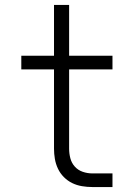

<svg xmlns="http://www.w3.org/2000/svg" viewBox="-20 -755 540 775"><path d="M353 0Q332 0 311 -3.5Q290 -7 271.5 -16Q253 -25 238 -40Q223 -55 214 -74Q205 -93 201.5 -113.5Q198 -134 198 -155V-475H66V-530H198V-735H259V-530H434V-475H259V-155Q259 -135 264 -116Q269 -97 282 -82.5Q295 -68 314 -61.5Q333 -55 353 -55H434V0Z"/></svg>

Font: iosevka_custom_sans_ss08 Light
Style: Regular
Weight: 300
Designer: Belleve Invis
Foundry: Belleve Invis
Version: Version 10.3.0; ttfautohint (v1.8.3)